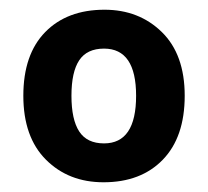

<svg xmlns="http://www.w3.org/2000/svg" viewBox="-20 -742 428 395"><path d="M360 -545Q360 -460 315 -413.5Q270 -367 193 -367Q121 -367 74.5 -413.5Q28 -460 28 -545Q28 -630 73 -676Q118 -722 195 -722Q266 -722 313 -676Q360 -630 360 -545ZM127 -545Q127 -496 143 -471.5Q159 -447 194 -447Q260 -447 260 -545Q260 -642 194 -642Q159 -642 143 -618Q127 -594 127 -545Z"/></svg>

Font: BC Sans
Style: Bold
Weight: 700
Designer: Monotype Design Team
Province of B.C.
Foundry: Monotype Imaging Inc.
Version: Version 2.000;GOOG;noto-source:20170915:90ef993387c0